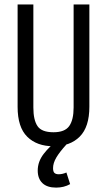

<svg xmlns="http://www.w3.org/2000/svg" viewBox="-20 -645 478 857"><path d="M128.9 -625V-165Q128.9 -109.4 147.5 -82Q166 -54.7 218.8 -54.7Q269.5 -54.7 289.1 -82.5Q308.6 -110.4 308.6 -165V-625H378.9V-168.9Q378.9 -78.1 335.9 -35.2Q293 7.8 218.8 7.8Q144.5 7.8 101.6 -34.7Q58.6 -77.1 58.6 -168V-625ZM293 176.8Q265.6 192.4 230.5 192.4Q190.4 192.4 169.4 172.4Q148.4 152.3 148.4 116.2Q148.4 76.2 175.3 41.5Q202.1 6.8 241.2 -21.5L276.4 0Q246.1 33.2 231.4 58.1Q216.8 83 216.8 105.5Q216.8 121.1 223.1 127Q229.5 132.8 242.2 132.8Q258.8 132.8 276.4 125Z"/></svg>

Font: Sudo Variable
Style: Regular
Weight: 400
Monospace: yes
Designer: Jens Kutilek
Foundry: Jens Kutilek
Version: Version 0.040